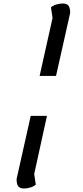

<svg xmlns="http://www.w3.org/2000/svg" viewBox="-20 -900 477 1100"><path d="M301 -465H207L281 -797L272 -858Q285 -869 304 -874.5Q323 -880 339 -880Q362 -880 372 -868Q382 -856 382 -826ZM249 -236 176 97 185 158Q172 169 153 174.5Q134 180 118 180Q95 180 85 168Q75 156 75 126L156 -236Z"/></svg>

Font: Lemonada Light
Style: Regular
Weight: 300
Designer: Mohamed Gaber (Arabic) Eduardo Tunni (Latin)
Foundry: Kief Type Foundry
Version: Version 3.006